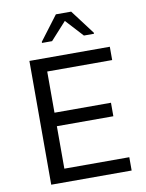

<svg xmlns="http://www.w3.org/2000/svg" viewBox="-98 -983 799 1051"><g transform="rotate(-10 301.5 -457.0)"><path d="M100 0V-688H547V-614H186V-385H500V-310H186V-74H547V0ZM185 -773V-779L287 -914H372L474 -779V-773H418L329 -870L241 -773Z"/></g></svg>

Font: Saira Thin
Style: Regular
Weight: 400
Version: Version 1.101